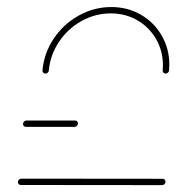

<svg xmlns="http://www.w3.org/2000/svg" viewBox="-20 -539 533 559"><path d="M32.2 -8.9Q32.2 -13 35.2 -15.9Q38.1 -18.9 42.2 -18.9L453.3 -18.5Q456.7 -18.5 459.3 -16.1Q461.9 -13.7 461.9 -10Q461.9 -5.9 458.9 -3Q455.9 0 451.9 0L40.7 -0.4Q37 -0.4 34.6 -2.8Q32.2 -5.2 32.2 -8.9ZM47 -178.1Q47 -182.2 50 -185.2Q53 -188.1 57 -188.1H198.5Q202.2 -188.1 204.6 -185.7Q207 -183.3 207 -179.6Q207 -175.6 204.1 -172.6Q201.1 -169.6 197 -169.6H55.6Q51.9 -169.6 49.4 -172Q47 -174.4 47 -178.1ZM112.2 -324.8Q108.5 -324.8 105.9 -327.4Q103.3 -330 103.7 -334.1Q108.1 -384.4 136.5 -426.7Q164.8 -468.9 209.3 -493.7Q253.7 -518.5 304.1 -518.5Q351.5 -518.5 390 -496.3Q428.5 -474.1 450.7 -435.6Q473 -397 473 -350.4Q473 -345.2 472.2 -334.1Q471.9 -330.4 469.1 -327.6Q466.3 -324.8 462.2 -324.8Q458.5 -324.8 455.9 -327.4Q453.3 -330 453.7 -334.1Q454.4 -344.4 454.4 -348.9Q454.4 -390.7 434.4 -425.4Q414.4 -460 379.8 -480Q345.2 -500 302.6 -500Q257.4 -500 217.4 -477.8Q177.4 -455.6 151.9 -417.4Q126.3 -379.3 122.2 -334.1Q121.9 -330.4 119.1 -327.6Q116.3 -324.8 112.2 -324.8Z"/></svg>

Font: 26F Galaxy Sans Hairline
Style: Italic
Weight: 50
Italic angle: -5°
Designer: C₂₉H₂₅N₃O₅
Version: Version 1.200